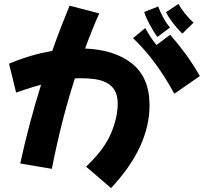

<svg xmlns="http://www.w3.org/2000/svg" viewBox="-20 -889 1063 977"><path d="M908 -718Q898 -727 881 -746.5Q864 -766 848 -788.5Q832 -811 825 -827L888 -869Q900 -847 921.5 -820Q943 -793 965 -774ZM83 -57Q105 -159 132 -260.5Q159 -362 189 -458Q149 -447 115.5 -436Q82 -425 62 -418L26 -565Q33 -568 63.5 -580Q94 -592 141.5 -606Q189 -620 246 -630Q268 -693 290.5 -751Q313 -809 334 -860L485 -821Q448 -738 413 -642Q564 -636 652.5 -565Q741 -494 741 -353Q741 -249 693 -144Q645 -39 545 68L418 -41Q510 -128 544.5 -209.5Q579 -291 579 -362Q579 -405 562.5 -431Q546 -457 518.5 -470Q491 -483 457 -487Q423 -491 387 -491Q374 -491 361 -490Q324 -375 294.5 -257.5Q265 -140 244 -30ZM781 -701Q773 -711 758.5 -735Q744 -759 731 -785Q718 -811 714 -828L785 -856Q793 -833 809.5 -802Q826 -771 845 -749ZM657 -695 719 -746Q733 -721 747.5 -699Q762 -677 776 -660L846 -712Q888 -664 924 -615Q960 -566 997 -502L867 -412Q773 -585 657 -695Z"/></svg>

Font: Mochiy Pop P One
Style: Regular
Weight: 400
Designer: FONTDASU
Foundry: FONTDASU / Google Inc. / Adobe
Version: Version 2.000